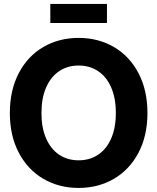

<svg xmlns="http://www.w3.org/2000/svg" viewBox="-20 -929 787 961"><path d="M29.3 -363.3Q29.3 -477.5 73.9 -562.8Q118.5 -648 196.8 -693.7Q275.2 -739.3 373.6 -739.3Q471.8 -739.3 550.1 -693.7Q628.5 -648 673.2 -562.8Q718 -477.5 718 -363.3Q718 -249.5 673.1 -164.5Q628.3 -79.5 550 -33.9Q471.8 11.7 373.6 11.7Q275.2 11.7 196.9 -34Q118.7 -79.8 74 -164.8Q29.3 -249.8 29.3 -363.3ZM559.8 -363.3Q559.8 -437.8 536.5 -491.3Q513.3 -544.8 471 -572.9Q428.8 -601 373.6 -601Q318.3 -601 276.3 -572.9Q234.3 -544.8 210.9 -491.3Q187.5 -437.8 187.5 -363.3Q187.5 -289.3 210.9 -235.9Q234.3 -182.5 276.3 -154.5Q318.3 -126.6 373.6 -126.6Q428.8 -126.6 471 -154.6Q513.3 -182.7 536.5 -236Q559.8 -289.3 559.8 -363.3ZM515.4 -813.9H231.8V-909.2H515.4Z"/></svg>

Font: Intratopia Thin
Style: Regular
Weight: 100
Designer: Rasmus Andersson
Foundry: rsms
Version: Version 3.000;Glyphs 3.2.3 (3260)